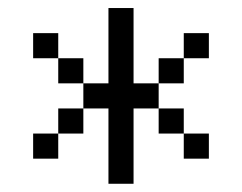

<svg xmlns="http://www.w3.org/2000/svg" viewBox="-20 -520 602 478"><path d="M312.5 -312.5H375V-250H312.5V-62.5H250V-250H187.5V-312.5H250V-500H312.5ZM62.5 -187.5H125V-125H62.5ZM62.5 -437.5H125V-375H62.5ZM125 -250H187.5V-187.5H125ZM125 -375H187.5V-312.5H125ZM375 -250H437.5V-187.5H375ZM375 -375H437.5V-312.5H375ZM437.5 -187.5H500V-125H437.5ZM437.5 -437.5H500V-375H437.5Z"/></svg>

Font: ChillBitmapSE 16px
Style: Regular
Weight: 400
Designer: Designed by Warren2060
Foundry: ChillType
Version: Version 1.000